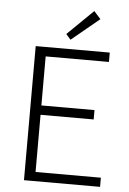

<svg xmlns="http://www.w3.org/2000/svg" viewBox="-58 -898 633 940"><g transform="rotate(5 258.5 -427.5)"><path d="M96 0V-659H460V-613H149V-372H410V-326H149V-45H470V0ZM263 -705 240 -731 367 -855 400 -818Z"/></g></svg>

Font: Assistant Light
Style: Regular
Weight: 300
Designer: Hebrew By Ben Nathan, Latin by Paul Hunt
Version: Version 3.000